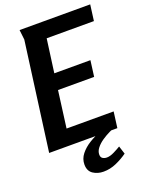

<svg xmlns="http://www.w3.org/2000/svg" viewBox="-171 -820 874 1119"><g transform="rotate(-20 266.0 -260.5)"><path d="M94 -732H532L519 -633H226L198 -426H422L409 -327H185L155 -99H447L434 0H11L101 -671ZM430 -14Q410 -7 385 5Q360 17 336.5 33Q313 49 297.5 68.5Q282 88 282 109Q282 126 293 133Q304 140 319 140Q339 140 365 127Q391 114 407 104L423 154Q391 177 352.5 194Q314 211 273 211Q236 211 208.5 192.5Q181 174 181 134Q181 99 203.5 70.5Q226 42 261 20.5Q296 -1 333 -15Q370 -29 398 -33Z"/></g></svg>

Font: Rosario
Style: Bold Italic
Weight: 700
Italic angle: -8.05°
Designer: Hector Gatti
Foundry: Omnibus Type
Version: Version 1.101; ttfautohint (v1.8.1.43-b0c9)